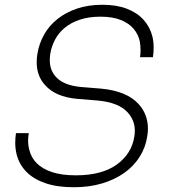

<svg xmlns="http://www.w3.org/2000/svg" viewBox="-20 -769 744 806"><path d="M290 17Q220 17 170.5 0Q121 -17 91 -47.5Q61 -78 50 -120Q44 -144 44 -170Q44 -189 47 -210H101Q98 -194 98 -179Q98 -158 103 -140Q111 -107 134.5 -83.5Q158 -60 198.5 -46.5Q239 -33 298 -33Q408 -33 470.5 -78.5Q533 -124 544 -196Q546 -208 546 -220Q546 -264 516 -297Q478 -339 390 -347L304 -354Q213 -362 169 -412Q134 -450 134 -508Q134 -525 137 -543Q144 -586 165 -623.5Q186 -661 221 -689Q256 -717 303.5 -733Q351 -749 410 -749Q470 -749 513.5 -732Q557 -715 583.5 -685Q610 -655 620 -615Q625 -593 625 -568Q625 -549 622 -529H568Q570 -544 570 -559Q570 -577 567 -594Q561 -624 541.5 -647.5Q522 -671 487.5 -685Q453 -699 402 -699Q353 -699 315.5 -686.5Q278 -674 252 -652.5Q226 -631 211 -602.5Q196 -574 191 -543Q189 -529 189 -516Q189 -475 214 -447Q246 -411 318 -404L404 -397Q512 -387 562 -332Q601 -289 601 -229Q601 -213 598 -196Q591 -150 566.5 -111Q542 -72 502 -43.5Q462 -15 408.5 1Q355 17 290 17Z"/></svg>

Font: Sora ExtraLight
Style: Italic
Weight: 200
Designer: Jonathan Barnbrook, Juli√°n Moncada
Version: Version 1.000